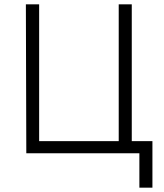

<svg xmlns="http://www.w3.org/2000/svg" viewBox="-20 -704 754 883"><path d="M99 -684H160V-55H526V-684H586V-55H681V159H621V1H101Z"/></svg>

Font: Bellota Text
Style: Regular
Weight: 400
Designer: Kemie Guaida
Foundry: Kemie Guaida
Version: Version 4.001